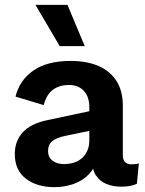

<svg xmlns="http://www.w3.org/2000/svg" viewBox="-20 -761 598 791"><path d="M348 -320Q348 -362 325.5 -386.5Q303 -411 264 -411Q226 -411 199 -392Q172 -373 160 -328L44 -363Q60 -430 117 -470Q174 -510 271 -510Q337 -510 385 -489.5Q433 -469 459.5 -428Q486 -387 486 -326V-123Q486 -84 521 -84Q529 -84 537.5 -85Q546 -86 552 -88L544 -4Q532 2 516 5Q500 8 479 8Q445 8 417.5 -3.5Q390 -15 374.5 -39.5Q359 -64 359 -102V-110L378 -114Q374 -73 348 -45Q322 -17 284 -3.5Q246 10 204 10Q132 10 86.5 -25Q41 -60 41 -127Q41 -180 74 -216Q107 -252 175 -266L363 -306V-225L248 -201Q214 -194 196 -180Q178 -166 178 -139Q178 -113 196.5 -99Q215 -85 244 -85Q264 -85 283 -90.5Q302 -96 316.5 -108.5Q331 -121 339.5 -139.5Q348 -158 348 -184ZM258 -741 329 -571H226L126 -741Z"/></svg>

Font: Kantumruy Pro SemiBold
Style: Regular
Weight: 600
Version: Version 1.002